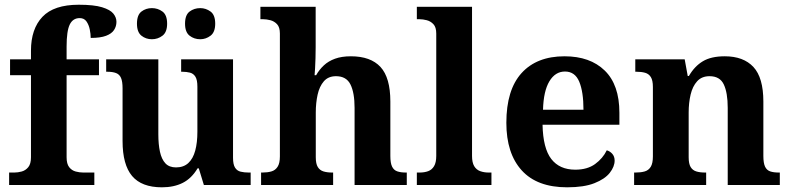

<svg xmlns="http://www.w3.org/2000/svg" viewBox="-20 -789 3372 819"><path d="M18.9 0V-53H41.2Q56 -53 72.5 -57.4Q89 -61.9 100.6 -75.9Q112.1 -90 112.1 -118.1V-468.1H22.9V-536H112.1V-572.7Q112.1 -665.7 161.1 -717.3Q210 -768.8 315.8 -768.8Q380.6 -768.8 415.4 -758.1Q450.3 -747.4 463.5 -731Q476.7 -714.6 476.7 -695.9Q476.7 -676.8 466.5 -661.1Q456.3 -645.4 432.3 -636.3Q408.3 -627.2 366.9 -627.2Q366.9 -643.7 362.9 -663.4Q358.9 -683 349 -697.4Q339 -711.8 320 -711.8Q290.9 -711.8 277.5 -684.3Q264.1 -656.8 264.1 -590.9V-536H402.2V-468.1H264.1V-118.1Q264.1 -90 275.1 -75.9Q286.1 -61.9 302.8 -57.4Q319.5 -53 335.1 -53H382.4V0Z M670.7 10Q584.2 10 543.5 -38.2Q502.8 -86.5 502.8 -187.7V-412.1Q502.8 -441.5 496.2 -456.6Q489.7 -471.7 475.2 -477.3Q460.8 -483 436.5 -483H432.9V-536H655.4V-215.9Q655.4 -173.5 662.3 -141.7Q669.2 -109.8 685.5 -92.3Q701.8 -74.9 730.8 -74.9Q763.2 -74.9 783.4 -93.6Q803.6 -112.4 812.8 -146.6Q822 -180.8 822 -227V-419.1Q822 -448.2 813.6 -461.7Q805.2 -475.3 790.5 -479.1Q775.8 -483 756.3 -483H752.7V-536H974V-116Q974 -87.5 982.6 -73.9Q991.2 -60.3 1006.5 -56.7Q1021.8 -53 1040.9 -53H1049.2V0H849.6L827.9 -71.1H822.9Q797.1 -27.9 759.6 -9Q722 10 670.7 10ZM834.2 -621.6Q808.2 -621.6 788.8 -636.7Q769.3 -651.8 769.3 -688Q769.3 -725.2 788.8 -739.8Q808.2 -754.4 834.2 -754.4Q858.1 -754.4 878.1 -739.8Q898 -725.2 898 -688Q898 -651.8 878.1 -636.7Q858.1 -621.6 834.2 -621.6ZM628 -621.6Q602.5 -621.6 583.4 -636.7Q564.2 -651.8 564.2 -688Q564.2 -725.2 583.4 -739.8Q602.5 -754.4 628 -754.4Q653.1 -754.4 673 -739.8Q692.9 -725.2 692.9 -688Q692.9 -651.8 673 -636.7Q653.1 -621.6 628 -621.6Z M1093.7 0V-53H1099.4Q1120.7 -53 1137.4 -57.7Q1154.2 -62.4 1164 -77.4Q1173.9 -92.3 1173.9 -122.1V-645.9Q1173.9 -673 1161.8 -685.8Q1149.7 -698.6 1133.2 -702.8Q1116.8 -707 1102.9 -707H1090.8V-760H1326.5V-587.6Q1326.5 -564.3 1325.8 -540.8Q1325 -517.2 1324 -498Q1323 -478.8 1321.9 -468.3H1328.6Q1341.9 -492 1361.4 -510.1Q1380.8 -528.3 1409.2 -538.6Q1437.6 -548.9 1476.8 -548.9Q1561 -548.9 1603.1 -503.3Q1645.1 -457.6 1645.1 -355.8V-123.9Q1645.1 -93.4 1652.5 -78.2Q1659.9 -63 1674.8 -58Q1689.6 -53 1711.6 -53H1715.2V0H1492.5V-328.8Q1492.5 -393.2 1475 -428.6Q1457.4 -464 1413.2 -464Q1380.4 -464 1361.5 -442.3Q1342.6 -420.5 1334.8 -385.2Q1327 -349.9 1327 -309V-118.3Q1327 -90.4 1335.6 -76.5Q1344.2 -62.6 1359.8 -57.8Q1375.4 -53 1397.4 -53H1401V0Z M1758.1 0V-53H1769.9Q1790.6 -53 1806.5 -58.9Q1822.4 -64.8 1831.6 -80.3Q1840.9 -95.8 1840.9 -123.9V-645.9Q1840.9 -673 1828.8 -685.8Q1816.7 -698.6 1800.2 -702.8Q1783.8 -707 1769.9 -707H1758.1V-760H1993.5V-123.9Q1993.5 -95.8 2002.7 -80.3Q2012 -64.8 2028.4 -58.9Q2044.8 -53 2064.4 -53H2076.3V0Z M2399.1 10Q2271 10 2205.4 -62.3Q2139.9 -134.6 2139.9 -265.2Q2139.9 -405.7 2204.8 -477.3Q2269.8 -548.9 2388 -548.9Q2497.2 -548.9 2559.6 -488Q2622.1 -427.2 2622.1 -308.2V-256.9H2294.3Q2296.3 -156.6 2331.5 -110.9Q2366.7 -65.2 2434 -65.2Q2485.4 -65.2 2518.5 -89.3Q2551.5 -113.4 2568.3 -147.9Q2582.3 -143.8 2592.1 -132.5Q2601.8 -121.1 2601.8 -104.1Q2601.8 -78.3 2581.1 -51.8Q2560.3 -25.3 2515.8 -7.7Q2471.3 10 2399.1 10ZM2468.9 -320.8Q2468.9 -397.3 2450.8 -440.6Q2432.6 -483.9 2390 -483.9Q2348.4 -483.9 2323.4 -442.1Q2298.4 -400.4 2296.3 -320.8Z M2684.9 0V-53H2690.6Q2713.6 -53 2730 -57.7Q2746.5 -62.4 2755.8 -77.4Q2765 -92.3 2765 -122.1V-417.9Q2765 -446.1 2756.3 -460.1Q2747.7 -474 2732 -478.5Q2716.3 -483 2694.3 -483H2689.9V-536H2900.6L2913.6 -464.9H2918.6Q2942.6 -506.4 2978 -527.6Q3013.3 -548.9 3071.7 -548.9Q3151.3 -548.9 3193.8 -503.3Q3236.2 -457.6 3236.2 -355.8V-123.9Q3236.2 -93.4 3243.4 -78.2Q3250.6 -63 3265.3 -58Q3279.9 -53 3301.9 -53H3306.4V0H3084.2V-328.8Q3084.2 -393.2 3067.5 -428.6Q3050.9 -464 3006.7 -464Q2973.3 -464 2953.8 -442.4Q2934.2 -420.8 2925.9 -385.5Q2917.6 -350.2 2917.6 -309V-118.3Q2917.6 -90.4 2926 -76.5Q2934.4 -62.6 2950.1 -57.8Q2965.7 -53 2987.7 -53H2992.2V0Z"/></svg>

Font: Noto Serif Hebrew
Style: Regular
Weight: 400
Designer: Monotype Design Team
Foundry: Monotype Imaging Inc.
Version: Version 2.003